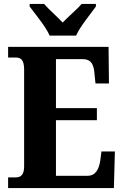

<svg xmlns="http://www.w3.org/2000/svg" viewBox="-20 -951 625 971"><path d="M231 -771H365C384 -816 438 -880 465 -918V-931H393C372 -906 323 -865 297 -837C271 -865 224 -906 203 -931H130V-918C158 -880 212 -816 231 -771ZM21 0H556L561 -185H493L487 -138C480 -94 463 -62 423 -62H263V-343H470V-404H263V-652H398C440 -652 455 -626 458 -576L463 -529H531L529 -714H21V-660H60C82 -660 102 -652 102 -600V-109C102 -70 87 -54 61 -54H21Z"/></svg>

Font: Noto Serif Condensed ExtraBold
Style: Regular
Weight: 800
Width: 3
Designer: Monotype Design Team
Foundry: Monotype Imaging Inc.
Version: Version 2.013